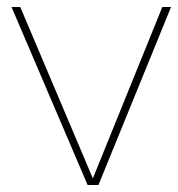

<svg xmlns="http://www.w3.org/2000/svg" viewBox="-20 -530 510 550"><path d="M470 -510 262 0H231L13 -510H38L246 -19L445 -510Z"/></svg>

Font: Nacelle Thin
Style: Regular
Weight: 100
Designer: Sora Sagano
Foundry: Sora Sagano
Version: Version 1.000;FEAKit 1.0